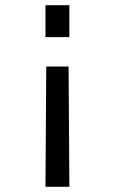

<svg xmlns="http://www.w3.org/2000/svg" viewBox="-20 -519 436 739"><path d="M247 -376H155V-499H247ZM247 200H155L158 -263H244Z"/></svg>

Font: Panefresco 500wt
Style: Regular
Weight: 700
Foundry: Campivisivi & Chank Co
Version: Version 1.001